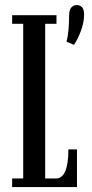

<svg xmlns="http://www.w3.org/2000/svg" viewBox="-20 -762 374 782"><path d="M251 -592Q257 -615 259.2 -643.5Q261.5 -672 261.5 -697.5Q261.5 -722.5 271 -732Q280.5 -741.5 293 -741.5Q305 -741.5 313.8 -732.8Q322.5 -724 322.5 -703Q322.5 -672 310.2 -638.2Q298 -604.5 281.5 -579.5ZM29.5 0V-35H74.5V-665H29.5V-700H210V-665H164V-35H207.5Q258.5 -35 258.5 -153.5H293.5V0Z"/></svg>

Font: Imbue 10pt Medium
Style: Regular
Weight: 500
Designer: Tyler Finck
Foundry: Etcetera Type Company
Version: Version 1.102; ttfautohint (v1.8.3)